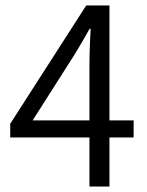

<svg xmlns="http://www.w3.org/2000/svg" viewBox="-20 -678 535 698"><path d="M305.2 0V-178.2H17.1V-228L293.5 -658.2H377.9V-240.2H465.8V-178.2H377.9V0ZM98.6 -240.2H305.2V-450.7Q305.2 -467.3 305.9 -489.7Q306.6 -512.2 307.6 -534.4Q308.6 -556.6 309.6 -573.2H305.7Q293.5 -550.8 280.3 -528.8Q267.1 -506.8 253.4 -483.4Z"/></svg>

Font: Varta Light
Style: Regular
Weight: 400
Version: Version 1.004